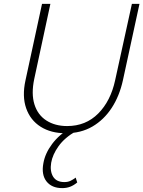

<svg xmlns="http://www.w3.org/2000/svg" viewBox="-20 -678 737 987"><path d="M318 7Q242 7 189 -26.5Q136 -60 114.5 -121.5Q93 -183 111 -265L196 -658H239L156 -272Q140 -196 157 -141.5Q174 -87 218.5 -58.5Q263 -30 325 -30Q421 -30 485 -94.5Q549 -159 572 -266L658 -658H697L612 -266Q594 -184 554 -123Q514 -62 455 -27.5Q396 7 318 7ZM300 289Q246 289 219 254.5Q192 220 203 161Q212 110 248 62Q284 14 346 -24L371 -4Q312 30 281 73.5Q250 117 243 159Q236 202 253 230Q270 258 311 258Q329 258 342.5 251.5Q356 245 369 235L377 260Q359 275 340.5 282Q322 289 300 289Z"/></svg>

Font: Ysabeau Office ExtraLight
Style: Italic
Weight: 250
Italic angle: -12°
Designer: Christian Thalmann (Catharsis Fonts)
Version: Version 2.001;gftools[0.9.30]; featfreeze: tnum,lnum,ss02